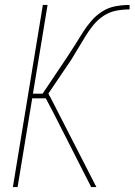

<svg xmlns="http://www.w3.org/2000/svg" viewBox="-20 -755 543 775"><path d="M32 0 153 -735H172L113 -377H152L250 -523Q266 -547 282 -572.5Q298 -598 313.5 -623Q329 -648 349 -671Q369 -694 394 -709.5Q419 -725 447 -730Q475 -735 503 -735V-717Q476 -717 449.5 -712Q423 -707 399.5 -692Q376 -677 357.5 -654.5Q339 -632 324.5 -608Q310 -584 295.5 -560Q281 -536 267 -513L175 -377H176L180 -367H181L369 0H348L197 -297L165 -358H110L51 0Z"/></svg>

Font: Iosevka SS18 Thin
Style: Italic
Weight: 100
Italic angle: -9°
Monospace: yes
Designer: Belleve Invis
Foundry: Belleve Invis
Version: Version 25.1.1; ttfautohint (v1.8.4)